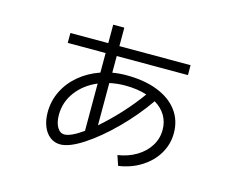

<svg xmlns="http://www.w3.org/2000/svg" viewBox="-92 -750 1121 913"><g transform="rotate(15 469.0 -293.5)"><path d="M172.9 -524.4H359.4V-615.2H414.1V-524.4H764.6V-475.6H414.1V-393.6Q447.8 -399.4 483.4 -399.4Q571.3 -399.4 636.2 -374Q701.2 -348.6 736.3 -301.8Q771.5 -254.9 771.5 -191.4Q771.5 -136.7 743.9 -90.1Q716.3 -43.5 667 -12.5Q617.7 18.6 555.7 27.3L539.1 -21.5Q590.8 -29.3 630.9 -53.5Q670.9 -77.6 693.4 -113.8Q715.8 -149.9 715.8 -192.4Q715.8 -231.4 697.3 -262.7Q678.7 -293.9 644 -314.5Q587.4 -232.9 514.6 -160.4Q441.9 -87.9 374 -43.9Q306.2 0 262.7 0Q234.4 0 212.4 -16.6Q190.4 -33.2 178.2 -63.5Q166 -93.8 166 -132.8Q166 -188.5 190.2 -237.5Q214.4 -286.6 258.1 -323Q301.8 -359.4 359.4 -379.4V-475.6H172.9ZM269.5 -50.8Q301.3 -50.8 360.4 -92.8V-325.7Q295.9 -298.3 258.3 -247.8Q220.7 -197.3 220.7 -134.8Q220.7 -96.7 234.4 -73.7Q248 -50.8 269.5 -50.8ZM597.2 -335.4Q549.3 -350.6 490.2 -350.6Q450.7 -350.6 413.1 -342.3V-134.3Q460.9 -175.3 509.5 -228Q558.1 -280.8 597.2 -335.4Z"/></g></svg>

Font: Pretendard JP Light
Style: Regular
Weight: 300
Designer: Base glyphs from Inter by Rasmus Andersson; Hangeul glyphs from Noto Sans CJK(Source Han Sans) by Jang Soo-young and Kan
Foundry: Kil Hyung-jin
Version: Version 1.309